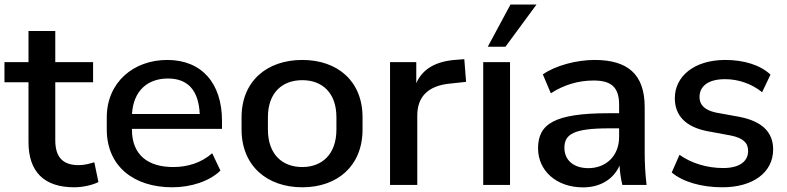

<svg xmlns="http://www.w3.org/2000/svg" viewBox="-23 -812 3457 843"><path d="M302.7 10.3C341.8 10.3 384.3 0 409.2 -12.7L391.1 -99.6C368.7 -92.8 346.2 -86.9 322.3 -86.9C251 -86.9 219.7 -124 219.7 -196.3V-450.7H385.7V-539.1H219.7V-675.8H102.1V-539.1H-3.4V-450.7H102.1V-188.5C102.1 -58.6 169.9 10.3 302.7 10.3Z M733.4 10.3C814.5 10.3 896.5 -15.6 944.8 -63L908.7 -139.2C860.8 -96.7 799.3 -78.6 737.8 -78.6C627 -78.6 556.2 -131.3 556.2 -243.7V-246.1H951.7V-281.2C951.7 -448.2 861.3 -548.8 711.4 -548.8C563 -548.8 445.8 -450.2 445.8 -296.9V-243.7C445.8 -81.1 565.4 10.3 733.4 10.3ZM714.4 -467.3C800.8 -467.3 849.1 -416.5 854 -311.5H556.6C562.5 -413.1 624.5 -467.3 714.4 -467.3Z M1304.2 10.3C1458.5 10.3 1568.8 -83.5 1568.8 -243.7V-296.9C1568.8 -456.5 1458.5 -548.8 1304.2 -548.8C1149.9 -548.8 1037.6 -456.5 1037.6 -296.9V-243.7C1037.6 -83.5 1149.9 10.3 1304.2 10.3ZM1304.2 -78.6C1218.3 -78.6 1153.3 -132.3 1153.3 -243.7V-296.9C1153.3 -407.2 1218.3 -460 1304.2 -460C1389.2 -460 1454.1 -407.2 1454.1 -296.9V-243.7C1454.1 -132.8 1389.2 -78.6 1304.2 -78.6Z M1809.1 0V-304.7C1809.1 -388.7 1857.9 -436.5 1955.6 -445.3L2023.4 -452.6L2015.6 -552.2L1978 -549.3C1892.1 -543 1833 -510.7 1804.7 -446.8V-539.1H1689.5V0Z M2216.3 0V-539.1H2098.6V0ZM2196.3 -606.9 2332.5 -792H2218.3L2118.7 -606.9Z M2537.1 10.7C2614.7 10.7 2671.4 -26.9 2697.3 -85C2698.7 -56.6 2702.6 -28.3 2709.5 0H2815.9C2810.1 -47.4 2807.6 -95.7 2807.6 -143.1V-341.8C2807.6 -487.8 2731 -548.8 2587.4 -548.8C2508.8 -548.8 2416 -524.4 2360.4 -485.4L2395.5 -402.3C2453.6 -440.4 2518.1 -458.5 2583 -458.5C2660.2 -458.5 2695.3 -429.7 2695.3 -352.5V-314.9H2650.4C2411.1 -314.9 2339.4 -268.1 2339.4 -160.6C2339.4 -63 2419.4 10.7 2537.1 10.7ZM2560.5 -73.7C2495.1 -73.7 2455.1 -108.9 2455.1 -163.1C2455.1 -222.7 2495.6 -248.5 2651.4 -248.5H2695.3V-210.9C2695.3 -126 2636.2 -73.7 2560.5 -73.7Z M3148.9 10.3C3281.7 10.3 3371.6 -53.7 3371.6 -155.8C3371.6 -233.9 3320.3 -279.8 3224.6 -298.8L3119.6 -317.9C3069.8 -329.1 3048.3 -352.1 3048.3 -385.7C3048.3 -432.6 3085 -464.4 3160.6 -464.4C3219.7 -464.4 3277.8 -443.8 3323.2 -407.2L3359.9 -484.4C3315.4 -526.4 3243.7 -548.8 3161.6 -548.8C3023.9 -548.8 2939.9 -476.1 2939.9 -380.9C2939.9 -304.7 2987.3 -254.9 3081.5 -236.3L3187 -216.8C3239.7 -205.6 3261.7 -185.1 3261.7 -149.4C3261.7 -102.5 3222.7 -74.2 3152.3 -74.2C3082 -74.2 3012.2 -95.2 2960.4 -132.3L2926.3 -54.7C2974.1 -14.2 3055.2 10.3 3148.9 10.3Z"/></svg>

Font: Winston Medium
Style: Regular
Weight: 500
Designer: Vernon Adams, Kim Jin-seong, David Berlow, Cristiano Sobral
Foundry: The Winston Project Authors
Version: Version 3.004